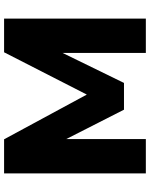

<svg xmlns="http://www.w3.org/2000/svg" viewBox="83 -817 734 940"><g transform="rotate(-90 450.0 -347.0)"><path d="M71 0V-694H238L457 -289L664 -694H829V0H661V-408L514 -107H383L239 -390V0Z"/></g></svg>

Font: Cantarell Extra Bold
Style: Regular
Weight: 800
Designer: Dave Crossland, Nikolaus Waxweiler, Florian Fecher, Jacques Le Bailly, Eben Sorkin, Alexei Vanyashin, Alexios Zavras, Em
Version: Version 0.303